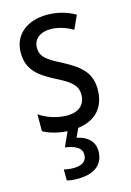

<svg xmlns="http://www.w3.org/2000/svg" viewBox="-120 -607 621 908"><g transform="rotate(-15 190.5 -153.5)"><path d="M273 138C273 91 241 62 189 51L209 8C295 -3 345 -56 345 -145C345 -228 296 -266 219 -307C144 -345 118 -365 118 -408C118 -450 150 -477 203 -477C241 -477 278 -464 311 -445L341 -511C300 -534 255 -547 204 -547C105 -547 38 -492 38 -405C38 -321 89 -283 167 -243C240 -207 264 -182 264 -141C264 -92 233 -62 173 -62C123 -62 72 -81 39 -104V-21C68 -5 107 7 156 10L124 81C173 88 204 103 204 138C204 168 183 186 138 186C122 186 105 184 92 180V234C104 238 123 240 146 240C227 240 273 204 273 138Z"/></g></svg>

Font: Noto Sans Gurmukhi UI Condensed
Style: Regular
Weight: 400
Width: 3
Designer: Jelle Bosma - Monotype Design Team
Foundry: Monotype Imaging Inc.
Version: Version 2.004